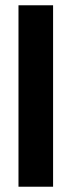

<svg xmlns="http://www.w3.org/2000/svg" viewBox="-20 -707 270 727"><path d="M50 0V-687H181V0Z"/></svg>

Font: Archivo ExtraCondensed
Style: Bold
Weight: 700
Width: 2
Designer: Hector Gatti
Foundry: Omnibus-Type
Version: Version 2.001